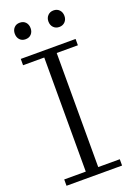

<svg xmlns="http://www.w3.org/2000/svg" viewBox="-162 -914 662 971"><g transform="rotate(-20 169.0 -428.0)"><path d="M19 0V-34H135V-648H21V-682H316V-648H202V-34H318V0ZM260 -767Q241 -767 229 -779.5Q217 -792 217 -812Q217 -831 229 -843.5Q241 -856 260 -856Q279 -856 291 -843.5Q303 -831 303 -811Q303 -792 291 -779.5Q279 -767 260 -767ZM78 -767Q59 -767 47.5 -779.5Q36 -792 36 -812Q36 -831 47.5 -843.5Q59 -856 78 -856Q98 -856 109.5 -843.5Q121 -831 121 -811Q121 -792 109.5 -779.5Q98 -767 78 -767Z"/></g></svg>

Font: Montagu Slab 144pt Light
Style: Regular
Weight: 300
Designer: Florian Karsten
Foundry: Florian Karsten
Version: Version 1.000